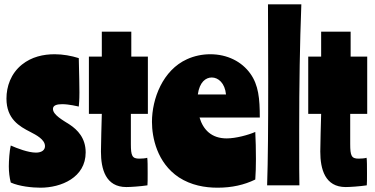

<svg xmlns="http://www.w3.org/2000/svg" viewBox="-20 -861 1740 892"><path d="M82 -561C30 -519 10 -459 10 -403C10 -308 70 -274 121 -248C148 -234 189 -213 189 -182C189 -164 174 -152 147 -152C111 -152 59 -172 30 -185C24 -161 21 -113 21 -88C21 -63 24 -36 30 -13C70 5 130 11 168 11C264 11 378 -36 378 -153C378 -220 340 -258 304 -282C273 -302 226 -327 226 -355C226 -372 245 -377 269 -377C301 -377 340 -367 346 -366C347 -380 349 -392 349 -432C349 -460 348 -510 346 -591C311 -602 272 -609 234 -609C181 -609 127 -597 82 -561Z M453 -598H393V-332H453C452 -293 449 -190 449 -157C449 -75 471 8 567 8C586 8 632 5 665 0C666 -8 666 -31 666 -56C666 -85 666 -119 664 -128C656 -125 636 -124 627 -124C594 -124 588 -137 588 -192V-332H667V-598H590V-714H453Z M1187 -315C1187 -403 1181 -466 1143 -519C1103 -575 1036 -609 957 -609C919 -609 882 -601 849 -586C736 -535 686 -402 686 -295C686 -223 709 -105 811 -37C868 0 932 11 991 11C1057 11 1115 -2 1166 -27C1168 -55 1169 -88 1169 -122C1169 -165 1168 -210 1166 -248C1134 -234 1076 -218 1033 -218C963 -218 924 -258 907 -315ZM964 -501C994 -501 1025 -475 1030 -422H899C907 -480 936 -501 964 -501Z M1225 -841C1225 -717 1226 -661 1226 -480C1226 -273 1225 -117 1221 0H1371C1370 -48 1370 -74 1370 -255C1370 -468 1373 -657 1380 -841Z M1472 -598H1412V-332H1472C1471 -293 1468 -190 1468 -157C1468 -75 1490 8 1586 8C1605 8 1651 5 1684 0C1685 -8 1685 -31 1685 -56C1685 -85 1685 -119 1683 -128C1675 -125 1655 -124 1646 -124C1613 -124 1607 -137 1607 -192V-332H1686V-598H1609V-714H1472Z"/></svg>

Font: Ranchers
Style: Regular
Weight: 400
Designer: Pablo Impallari, Brenda Gallo
Foundry: Pablo Impallari, Brenda Gallo
Version: Version 1.000